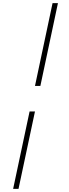

<svg xmlns="http://www.w3.org/2000/svg" viewBox="-20 -971 434 1213"><path d="M201 -428 312 -951H346L235 -428ZM63 222 167 -267H201L97 222Z"/></svg>

Font: Be Vietnam Pro Thin
Style: Italic
Weight: 100
Italic angle: -12°
Designer: Lam Bao, Tony Le, Vietanh Nguyen
Foundry: Yellow Type Foundry
Version: Version 1.002; ttfautohint (v1.8.3)